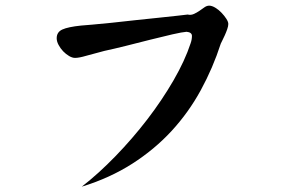

<svg xmlns="http://www.w3.org/2000/svg" viewBox="-20 -623 1040 696"><path d="M807.6 -536.1Q807.6 -528.3 803.7 -517.1Q799.8 -505.9 794.9 -495.1Q790 -484.4 785.6 -475.6Q781.2 -466.8 780.3 -464.8Q752 -377 708 -296.4Q664.1 -215.8 602.1 -148.4Q540 -81.1 459 -29.3Q377.9 22.5 276.4 53.7Q336.9 6.8 398.4 -56.6Q460 -120.1 513.7 -189.9Q567.4 -259.8 608.9 -331.5Q650.4 -403.3 670.9 -465.8Q675.8 -479.5 675.8 -492.7Q675.8 -505.9 656.2 -507.8Q641.6 -506.8 605 -498.5Q568.4 -490.2 524.4 -479Q480.5 -467.8 435.5 -456.5Q390.6 -445.3 358.4 -438.5L293 -420.9Q266.6 -413.1 252 -413.1Q242.2 -413.1 230.5 -419.9Q218.8 -426.8 209 -437Q199.2 -447.3 192.4 -460Q185.5 -472.7 185.5 -484.4Q185.5 -506.8 206.1 -516.1Q226.6 -525.4 273.4 -530.3Q284.2 -531.2 314.5 -533.7Q344.7 -536.1 385.3 -540.5Q425.8 -544.9 470.2 -549.8Q514.6 -554.7 554.2 -558.6Q593.8 -562.5 622.6 -565.9Q651.4 -569.3 660.2 -570.3Q671.9 -567.4 682.6 -572.3Q693.4 -577.1 702.6 -583.5Q711.9 -589.8 720.7 -596.2Q729.5 -602.5 738.3 -602.5Q748 -602.5 760.3 -595.2Q772.5 -587.9 782.7 -577.1Q793 -566.4 800.3 -555.2Q807.6 -543.9 807.6 -536.1Z"/></svg>

Font: JasonHandwriting1
Style: Regular
Weight: 400
Version: Version 1.48.20